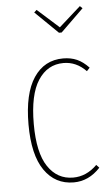

<svg xmlns="http://www.w3.org/2000/svg" viewBox="-54 -785 483 831"><g transform="rotate(-5 187.5 -369.0)"><path d="M325.2 -748 335.9 -737.8 236.8 -641.1H225.1L126 -737.8L137.2 -748L231 -664.1ZM232.9 -528.8Q266.6 -528.8 293 -517.1Q319.3 -505.4 344.2 -479L331.1 -464.8Q288.6 -508.8 232.9 -508.8Q163.1 -508.8 122.6 -446.5Q82 -384.3 82 -256.8Q82 -131.8 122.6 -71.5Q163.1 -11.2 231.9 -11.2Q290 -11.2 335.9 -57.1L348.1 -43.9Q298.3 9.8 232.9 9.8Q152.3 9.8 105.7 -57.4Q59.1 -124.5 59.1 -256.8Q59.1 -390.6 105.2 -459.7Q151.4 -528.8 232.9 -528.8Z"/></g></svg>

Font: Fira Sans Compressed Thin
Style: Regular
Weight: 100
Width: 1
Designer: Carrois Corporate & Edenspiekermann AG
Foundry: Carrois Corporate GbR & Edenspiekermann AG
Version: Version 4.203;PS 004.203;hotconv 1.0.88;makeotf.lib2.5.64775